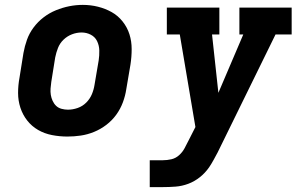

<svg xmlns="http://www.w3.org/2000/svg" viewBox="-20 -551 1240 786"><path d="M256 8Q224 8 193 2Q162 -4 136 -19Q110 -34 91.5 -57.5Q73 -81 63.5 -110Q54 -139 54 -170.5Q54 -202 60 -234L76 -334Q81 -362 90.5 -388.5Q100 -415 117.5 -438.5Q135 -462 158.5 -480Q182 -498 209 -509Q236 -520 263.5 -525.5Q291 -531 319 -531Q351 -531 381 -523.5Q411 -516 437 -501.5Q463 -487 482 -463Q501 -439 510 -410.5Q519 -382 519 -350Q519 -318 514 -286L497 -186Q493 -159 483 -132Q473 -105 456 -81.5Q439 -58 415.5 -40Q392 -22 365 -11Q338 0 310.5 4Q283 8 256 8ZM258 -102Q278 -102 298 -109Q318 -116 333 -131Q348 -146 356 -165Q364 -184 367 -204L384 -304Q387 -324 386.5 -344.5Q386 -365 377.5 -382.5Q369 -400 351.5 -409Q334 -418 314 -418Q294 -418 274.5 -410.5Q255 -403 240 -388.5Q225 -374 217.5 -355Q210 -336 206 -316L190 -216Q188 -203 187 -189Q186 -175 188 -162.5Q190 -150 195.5 -138Q201 -126 210 -117.5Q219 -109 232 -105.5Q245 -102 258 -102ZM593 215V105H646Q664 105 681.5 101Q699 97 713 84.5Q727 72 735.5 56Q744 40 752 24L780 -31L716 -410H663V-520H878V-410H848L874 -171L976 -410H960V-520H1174V-410H1108L871 73Q863 88 854.5 103.5Q846 119 836 134Q820 157 798 174.5Q776 192 750.5 201.5Q725 211 698.5 213Q672 215 646 215Z"/></svg>

Font: Iosevka Etoile XBdObl
Style: Regular
Weight: 800
Italic angle: -9°
Designer: Belleve Invis
Foundry: Belleve Invis
Version: Version 15.5.2; ttfautohint (v1.8.4)